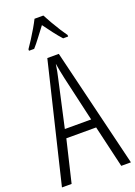

<svg xmlns="http://www.w3.org/2000/svg" viewBox="-175 -1015 764 1083"><g transform="rotate(-20 207.0 -473.5)"><path d="M356 0 297 -252H118L58 0H0L172 -714H241L414 0ZM224 -574Q218 -600 214 -622Q210 -644 206 -667Q200 -624 188 -574L128 -304H286ZM233 -947Q245 -924 262 -894.5Q279 -865 296 -838.5Q313 -812 324 -797V-788H294Q273 -811 250.5 -840.5Q228 -870 207 -899Q186 -872 162.5 -840.5Q139 -809 120 -788H89V-797Q103 -817 120 -843.5Q137 -870 153 -897.5Q169 -925 180 -947Z"/></g></svg>

Font: Noto Sans Gurmukhi ExtraCondensed Light
Style: Regular
Weight: 300
Width: 2
Designer: Jelle Bosma - Monotype Design Team
Foundry: Monotype Imaging Inc.
Version: Version 2.004; ttfautohint (v1.8.4.7-5d5b)